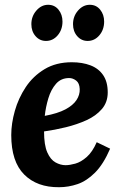

<svg xmlns="http://www.w3.org/2000/svg" viewBox="-20 -771 510 802"><path d="M280 -511Q324 -511 358 -498Q392 -485 411 -457Q430 -429 430 -385Q430 -344 405.5 -315.5Q381 -287 341.5 -269Q302 -251 255 -239.5Q208 -228 164 -222Q164 -165 177.5 -134.5Q191 -104 212 -92.5Q233 -81 254 -81Q271 -81 294.5 -87.5Q318 -94 342 -115Q366 -136 384 -177L440 -150Q412 -85 377 -50Q342 -15 304 -2Q266 11 227 11Q135 12 81 -42Q27 -96 27 -207Q27 -255 42 -308Q57 -361 87.5 -407Q118 -453 166 -482Q214 -511 280 -511ZM269 -445Q235 -445 214 -421Q193 -397 182 -360.5Q171 -324 167 -287Q221 -297 253 -314Q285 -331 299.5 -353Q314 -375 313 -399Q312 -424 298 -434.5Q284 -445 269 -445ZM346 -600Q320 -600 302.5 -620Q285 -640 285 -670Q285 -703 306 -727Q327 -751 355 -751Q382 -751 398.5 -730.5Q415 -710 415 -681Q415 -647 395 -623.5Q375 -600 346 -600ZM172 -600Q146 -600 128.5 -620Q111 -640 111 -670Q111 -703 132 -727Q153 -751 181 -751Q208 -751 224.5 -730.5Q241 -710 241 -681Q241 -647 221 -623.5Q201 -600 172 -600Z"/></svg>

Font: Lora
Style: Italic
Weight: 400
Italic angle: -3°
Designer: Olga Karpushina, Alexei Vanyashin (Cyrillic)
Foundry: Cyreal
Version: Version 3.008